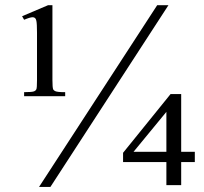

<svg xmlns="http://www.w3.org/2000/svg" viewBox="-20 -696 790 742"><path d="M65.4 -633.3 165.5 -675.8H182.6V-386.7Q182.6 -357.4 185.5 -350.6Q188 -346.2 193.4 -343.8Q201.2 -339.8 231.9 -339.8V-324.2H73.2V-339.8Q104.5 -339.8 112.3 -343.3Q118.2 -345.7 120.6 -351.1Q123 -356.4 123 -386.7V-569.3Q123 -604 120.6 -615.2Q119.1 -623 115.5 -626.2Q111.8 -629.4 106 -629.4Q96.2 -629.4 73.2 -619.6ZM630.9 -675.8 174.8 26.4H130.9L587.4 -675.8ZM732.9 -109.4V-69.8H680.2V19.5H623V-69.8H455.6V-105.5L639.2 -332.5H680.2V-109.4ZM623 -109.4V-263.7L496.1 -109.4Z"/></svg>

Font: Jameel Khushkhati
Style: Regular
Weight: 400
Version: Version 3.5